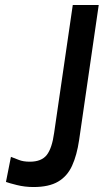

<svg xmlns="http://www.w3.org/2000/svg" viewBox="-20 -743 425 773"><path d="M115 10Q80 10 48 2Q16 -6 4 -10.5L24 -111.5Q38 -106.5 55.8 -99.2Q73.5 -92 100 -92Q147 -92 168.2 -119Q189.5 -146 198 -208.5L273 -723H377.5L298.5 -179Q289.5 -118 270.2 -75.8Q251 -33.5 214 -11.8Q177 10 115 10Z"/></svg>

Font: Public Sans Thin Medium
Style: Italic
Weight: 500
Italic angle: -8°
Version: Version 2.001